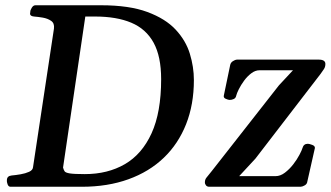

<svg xmlns="http://www.w3.org/2000/svg" viewBox="-20 -713 1263 733"><path d="M6.3 -24.9Q6.3 -41 23.9 -43Q40 -44.4 58.6 -47.6Q77.1 -50.8 91.1 -57.1Q105 -63.5 106 -74.2L186 -604Q188.5 -624.5 175 -633.5Q161.6 -642.6 142.8 -645.8Q124 -648.9 109.9 -649.9Q94.7 -651.4 94.7 -660.6Q94.7 -662.6 95.7 -668Q95.2 -673.3 101.1 -683.1Q106.9 -692.9 115.2 -692.9H365.7Q473.6 -692.9 542.7 -667.2Q611.8 -641.6 650.6 -599.9Q689.5 -558.1 704.8 -507.8Q720.2 -457.5 720.2 -407.2Q720.2 -314 690.4 -238.8Q660.6 -163.6 605 -110.4Q549.3 -57.1 470.2 -28.6Q391.1 0 292 0H20Q12.2 0 8.8 -9.8Q5.4 -19.5 6.3 -24.9ZM220.7 -73.2Q223.1 -64.5 226.6 -59.1Q230 -53.7 246.3 -51Q262.7 -48.3 303.7 -48.3Q391.1 -48.3 456.5 -86.2Q522 -124 558.6 -204.1Q595.2 -284.2 595.2 -410.6Q595.2 -497.6 566.4 -550Q537.6 -602.5 481.4 -626.2Q425.3 -649.9 342.8 -649.9H305.7ZM778.8 0Q771 0 766.6 -5.1Q762.2 -10.3 762.2 -17.1Q762.2 -27.3 768.1 -34.7Q773.9 -42 788.6 -60.1L1044.9 -387.2L1098.6 -444.8H971.2Q954.6 -444.8 939.5 -433.3Q924.3 -421.9 912.1 -405.3Q899.9 -388.7 891.8 -372.6Q883.8 -356.4 881.8 -347.7Q879.9 -338.4 872.3 -335Q864.7 -331.5 856.9 -331.5Q851.6 -331.5 842 -335.7Q832.5 -339.8 834.5 -348.1L858.9 -465.3Q860.8 -474.1 869.1 -479.5Q877.4 -484.9 884.8 -485.4H1196.8Q1222.2 -485.4 1222.2 -468.8Q1222.2 -457.5 1216.6 -449.2Q1210.9 -440.9 1204.1 -431.2L955.1 -107.4L893.1 -40.5H1031.7Q1050.3 -40.5 1067.6 -53.7Q1085 -66.9 1099.4 -85.4Q1113.8 -104 1123 -121.6Q1132.3 -139.2 1134.8 -147.9Q1139.2 -164.1 1155.3 -164.1Q1160.6 -164.1 1171.9 -159.9Q1183.1 -155.8 1182.1 -147.5L1153.3 -20Q1152.3 -10.7 1143.8 -5.6Q1135.3 -0.5 1127.9 0Z"/></svg>

Font: Gelasio Medium
Style: Italic
Weight: 500
Italic angle: -8.5°
Designer: Eben Sorkin
Foundry: Eben Sorkin
Version: Version 1.008